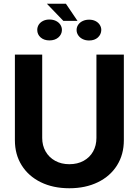

<svg xmlns="http://www.w3.org/2000/svg" viewBox="-20 -1000 744 1030"><path d="M644.4 -707V-247.5Q644.4 -171.4 608 -113.2Q571.6 -54.9 505.2 -22.5Q438.9 9.9 351.9 9.9Q264.9 9.9 198.8 -22.5Q132.7 -54.9 96.3 -113.2Q59.9 -171.4 59.9 -247.5V-707H206.4V-259.9Q206.4 -219.6 224.6 -187.6Q242.9 -155.6 276 -137.3Q309 -119.1 351.9 -119.1Q395.7 -119.1 428.7 -137.3Q461.8 -155.6 479.6 -187.6Q497.3 -219.6 497.3 -259.9V-707ZM395.7 -888.2H319.7L231.3 -980.1H333.5ZM245 -895.3Q264.7 -895.3 279.9 -887.9Q295.1 -880.5 303.7 -867.6Q312.2 -854.6 312.2 -839Q311.7 -815.3 293.2 -799.2Q274.6 -783.2 245.4 -783.2Q216.2 -783.2 198 -799.2Q179.8 -815.3 179.8 -839.4Q179.8 -855 188 -867.8Q196.3 -880.5 211.2 -887.9Q226.1 -895.3 245 -895.3ZM458.1 -894.5Q477.4 -894.5 492.1 -887.1Q506.8 -879.7 515.1 -866.9Q523.4 -854.2 523.4 -839Q522.8 -815.3 505.1 -799Q487.3 -782.8 458.1 -782.8Q438.8 -782.8 423.7 -790.2Q408.5 -797.6 399.7 -810.6Q390.9 -823.6 390.9 -839Q390.9 -854.7 399.7 -867.5Q408.5 -880.2 423.7 -887.3Q438.8 -894.5 458.1 -894.5Z"/></svg>

Font: Pretendard Std Variable
Style: Regular
Weight: 400
Designer: Base glyphs from Inter by Rasmus Andersson; Hangeul glyphs from Noto Sans CJK(Source Han Sans) by Jang Soo-young and Kan
Foundry: Kil Hyung-jin
Version: Version 1.309;Glyphs 3.2 (3225)